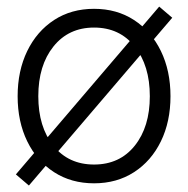

<svg xmlns="http://www.w3.org/2000/svg" viewBox="-20 -553 578 590"><path d="M269 10.3Q199.2 10.3 146.2 -23.9Q93.3 -58.1 63.7 -118.7Q34.2 -179.2 34.2 -257.3Q34.2 -335.4 63.7 -396.2Q93.3 -457 146.2 -491.5Q199.2 -525.9 269 -525.9Q338.9 -525.9 391.8 -491.5Q444.8 -457 474.4 -396.2Q503.9 -335.4 503.9 -257.3Q503.9 -179.2 474.4 -118.7Q444.8 -58.1 391.8 -23.9Q338.9 10.3 269 10.3ZM269 -47.4Q347.7 -47.4 394 -105.2Q440.4 -163.1 440.4 -257.3Q440.4 -351.6 394 -409.9Q347.7 -468.3 269 -468.3Q190.9 -468.3 144.3 -410.2Q97.7 -352.1 97.7 -257.3Q97.7 -163.1 144 -105.2Q190.4 -47.4 269 -47.4ZM68.8 17.1 28.8 -17.1 469.2 -532.7 509.3 -498.5Z"/></svg>

Font: Inter Display Light
Style: Regular
Weight: 300
Designer: Rasmus Andersson
Foundry: rsms
Version: Version 4.000;git-a52131595